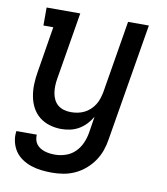

<svg xmlns="http://www.w3.org/2000/svg" viewBox="-83 -600 766 882"><g transform="rotate(10 300.0 -158.5)"><path d="M218 213Q193 213 168 210Q143 207 120.5 199.5Q98 192 78 178.5Q58 165 45 145.5Q32 126 26.5 101.5Q21 77 25 53H120Q119 65 122 77Q125 89 132 98Q139 107 149 113Q159 119 170 122.5Q181 126 193.5 127.5Q206 129 218 129Q243 129 268 120.5Q293 112 311.5 93.5Q330 75 340.5 51Q351 27 355 2L367 -74Q356 -55 341 -39Q326 -23 307 -12Q288 -1 267 3.5Q246 8 226 8Q198 8 171 0Q144 -8 123 -25Q102 -42 89.5 -66Q77 -90 72 -117.5Q67 -145 68 -173.5Q69 -202 74 -231L109 -446H63V-530H220L168 -217Q165 -200 164.5 -183Q164 -166 166.5 -150Q169 -134 176 -119.5Q183 -105 195 -95Q207 -85 223 -80.5Q239 -76 256 -76Q272 -76 287.5 -79Q303 -82 317.5 -89Q332 -96 344.5 -107.5Q357 -119 365.5 -132.5Q374 -146 379 -161.5Q384 -177 387 -192L443 -530H540L449 16Q445 43 436 69Q427 95 411 118.5Q395 142 373 161Q351 180 325 192Q299 204 272 208.5Q245 213 218 213Z"/></g></svg>

Font: Iosevka Curly Slab MdEx
Style: Italic
Weight: 500
Width: 7
Italic angle: -9°
Monospace: yes
Designer: Belleve Invis
Foundry: Belleve Invis
Version: Version 11.0.0; ttfautohint (v1.8.3)